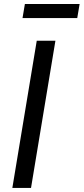

<svg xmlns="http://www.w3.org/2000/svg" viewBox="-20 -929 414 949"><path d="M253.9 -727.5 133.3 0H41L161.6 -727.5ZM373.5 -909.2 361.8 -839.8H91.3L103 -909.2Z"/></svg>

Font: Inter 16pt
Style: Italic
Weight: 400
Italic angle: -9.3988°
Version: Version 4.001;git-66647c0bb